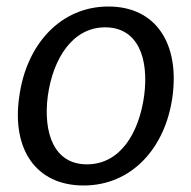

<svg xmlns="http://www.w3.org/2000/svg" viewBox="-20 -560 588 590"><path d="M237 10C383 10 488 -103 510 -263C532 -425 460 -540 313 -540C168 -540 61 -426 39 -262C16 -102 90 10 237 10ZM247 -55C146 -55 112 -151 127 -266C143 -380 203 -476 303 -476C404 -476 438 -381 423 -266C407 -150 349 -55 247 -55Z"/></svg>

Font: Cheyenne Sans
Style: Italic
Weight: 400
Italic angle: -8.13011°
Designer: The Public Sans project authors (U.S. Web Design System), Libre Franklin designed by Pablo Impallari and Rodrigo Fuenzal
Foundry: The Cheyenne Sans Project Authors
Version: Version 2.007